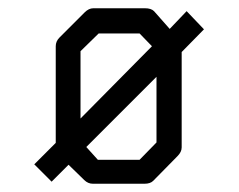

<svg xmlns="http://www.w3.org/2000/svg" viewBox="-20 -497 580 465"><path d="M348 -385 318 -416H219L175 -373V-210ZM359 -311 189 -141 217 -110H318L359 -152ZM420 -371V-140Q420 -129 410 -119L351 -59Q344 -52 330 -52H205Q193 -52 184 -61L146 -98L105 -57L63 -99L115 -151V-385Q115 -397 124 -406L185 -467Q195 -477 206 -477H331Q346 -477 353 -470L391 -427L432 -470L474 -426Z"/></svg>

Font: IBM 3270
Style: Regular
Weight: 400
Monospace: yes
Version: Version 2.3.1